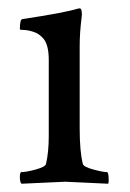

<svg xmlns="http://www.w3.org/2000/svg" viewBox="-20 -444 315 467"><path d="M173.8 -131.8Q173.8 -75.2 181.6 -44.9Q183.6 -38.1 207 -31.7Q230.5 -25.4 240.2 -25.4Q243.2 -25.4 244.1 -13.7Q245.1 -2 243.2 2.9Q145.5 -2 138.7 -2Q132.8 -2 32.2 2.9Q28.3 -1 28.3 -13.2Q28.3 -25.4 32.2 -25.4Q43.9 -25.4 66.9 -31.7Q89.8 -38.1 91.8 -44.9Q98.6 -73.2 98.6 -113.3V-297.9Q98.6 -335.9 85 -350.6Q75.2 -362.3 61 -366.7Q46.9 -371.1 37.6 -371.1Q28.3 -371.1 28.3 -373Q28.3 -396.5 34.2 -397.5Q137.7 -413.1 168.9 -422.9Q169.9 -422.9 171.9 -423.3Q173.8 -423.8 173.8 -423.8Q177.7 -423.8 178.7 -415.5Q179.7 -407.2 178.7 -403.3Q173.8 -364.3 173.8 -333Z"/></svg>

Font: Crimson Text
Style: Roman
Weight: 400
Version: Version 0.13